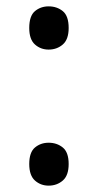

<svg xmlns="http://www.w3.org/2000/svg" viewBox="-20 -570 308 604"><path d="M72 -482Q72 -520 90 -535Q108 -550 133 -550Q159 -550 177.5 -535Q196 -520 196 -482Q196 -446 177.5 -430Q159 -414 133 -414Q108 -414 90 -430Q72 -446 72 -482ZM72 -54Q72 -91 90 -106Q108 -121 133 -121Q159 -121 177.5 -106Q196 -91 196 -54Q196 -18 177.5 -2Q159 14 133 14Q108 14 90 -2Q72 -18 72 -54Z"/></svg>

Font: Noto Sans Medefaidrin
Style: Regular
Weight: 400
Designer: Dalton Maag Ltd
Foundry: Dalton Maag Ltd
Version: Version 1.002; ttfautohint (v1.8.4.7-5d5b)